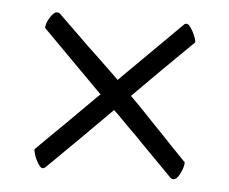

<svg xmlns="http://www.w3.org/2000/svg" viewBox="-37 -455 529 443"><g transform="rotate(5 228.0 -233.5)"><path d="M54 -376Q54 -387 62.5 -400.5Q71 -414 78 -414Q83 -414 85 -412Q125 -373 157 -342Q171 -329 184 -316.5Q197 -304 207.5 -294Q218 -284 224.5 -277.5Q231 -271 231 -271L373 -412Q375 -414 379 -414Q382 -414 386 -409Q390 -404 393.5 -397.5Q397 -391 399.5 -384Q402 -377 402 -373L334 -306L265 -237Q265 -237 271 -231Q277 -225 287 -215Q297 -205 309 -192Q321 -179 334 -166Q364 -134 402 -95Q402 -84 394.5 -69Q387 -54 379 -54Q375 -54 372 -57L301 -129Q288 -143 275 -155.5Q262 -168 252 -178.5Q242 -189 235.5 -195Q229 -201 229 -201Q229 -201 222.5 -194.5Q216 -188 205.5 -177.5Q195 -167 182 -154Q169 -141 155 -127Q123 -95 82 -55Q78 -53 76 -53Q73 -53 69 -58Q65 -63 61.5 -70Q58 -77 56 -84Q54 -91 54 -95Q92 -133 123 -163Q136 -176 148.5 -188.5Q161 -201 171 -211Q181 -221 187.5 -227.5Q194 -234 195 -234Z"/></g></svg>

Font: Vermiglione Medium
Style: Regular
Weight: 500
Version: Version 1.000